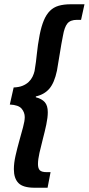

<svg xmlns="http://www.w3.org/2000/svg" viewBox="-20 -728 416 900"><path d="M142 152Q88 152 66.5 130Q45 108 45 65Q45 36 53 1Q61 -34 70.5 -68Q80 -102 88 -131.5Q96 -161 96 -179Q96 -201 81.5 -218.5Q67 -236 26 -238L44 -318Q69 -319 86 -326Q103 -333 114.5 -344Q126 -355 132.5 -368.5Q139 -382 142 -395Q146 -418 148.5 -438Q151 -458 153 -477.5Q155 -497 158 -518Q161 -539 166 -565Q174 -605 185.5 -632.5Q197 -660 214 -677Q231 -694 255 -701Q279 -708 312 -708H376L360 -635H341Q310 -635 296 -618Q282 -601 275 -560Q267 -520 261 -481Q255 -442 247 -397Q235 -340 211.5 -312.5Q188 -285 148 -276V-272Q176 -265 190 -249Q204 -233 204 -202Q204 -177 197 -144Q190 -111 181 -77Q172 -43 165 -11.5Q158 20 158 41Q158 61 166.5 70Q175 79 200 79H217L203 152Z"/></svg>

Font: TypoPRO Source Sans Pro
Style: Bold Italic
Weight: 700
Italic angle: -11°
Designer: Paul D. Hunt
Foundry: Adobe Systems Incorporated
Version: Version 1.075;PS 2.000;hotconv 1.0.86;makeotf.lib2.5.63406